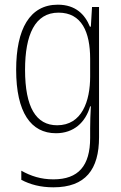

<svg xmlns="http://www.w3.org/2000/svg" viewBox="-20 -559 518 820"><path d="M227 -539C107 -539 49 -435 49 -261C49 -79 112 10 219 10C295 10 345 -36 365 -105H368C366 -67 365 -41 365 -10V30C365 149 315 207 208 207C155 207 112 193 71 170V209C109 229 153 241 208 241C345 241 403 165 403 27V-529H373L368 -445H364C343 -497 303 -539 227 -539ZM230 -505C329 -505 365 -422 365 -308V-232C365 -127 330 -24 224 -24C134 -24 87 -101 87 -261C87 -410 129 -505 230 -505Z"/></svg>

Font: Noto Sans Thai Looped Condensed ExtraLight
Style: Regular
Weight: 200
Width: 3
Designer: Sasikarn Vongin, Ben Mitchell
Foundry: The Fontpad Ltd
Version: Version 1.001